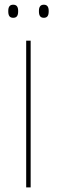

<svg xmlns="http://www.w3.org/2000/svg" viewBox="-20 -816 248 836"><path d="M113.5 0H94V-639H113.5ZM37.5 -738.5Q26.5 -738.5 21.2 -745.2Q16 -752 16 -766V-769Q16 -782 21.2 -788.8Q26.5 -795.5 37.5 -795.5Q48.5 -795.5 53.8 -788.8Q59 -782 59 -769V-766Q59 -752 53.8 -745.2Q48.5 -738.5 37.5 -738.5ZM171 -738.5Q160 -738.5 154.8 -745.2Q149.5 -752 149.5 -766V-769Q149.5 -782 154.8 -788.8Q160 -795.5 171 -795.5Q181.5 -795.5 186.8 -788.8Q192 -782 192 -769V-766Q192 -752 186.8 -745.2Q181.5 -738.5 171 -738.5Z"/></svg>

Font: Anek Odia Thin
Style: Regular
Weight: 250
Version: Version 1.003